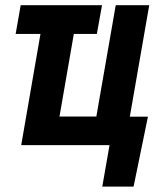

<svg xmlns="http://www.w3.org/2000/svg" viewBox="-20 -548 627 725"><path d="M132.8 -419.9 60.1 0H393.6L366.2 156.7H484.4L538.6 -107.4H470.2L543.5 -528.3H417L343.8 -107.9H204.6L258.8 -419.9H345.7L365.2 -528.3H58.1L39.1 -419.9Z"/></svg>

Font: Roboto Mono SemiBold
Style: Italic
Weight: 600
Italic angle: -10°
Monospace: yes
Designer: Google
Version: Version 3.000